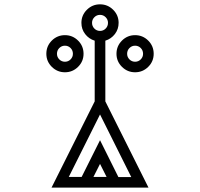

<svg xmlns="http://www.w3.org/2000/svg" viewBox="-20 -851 919 882"><path d="M600.6 -567.4Q615.7 -567.4 626.5 -578.1Q637.2 -588.9 637.2 -604Q637.2 -619.6 626.5 -630.4Q615.7 -641.1 600.6 -641.1Q585.4 -641.1 574.7 -630.4Q564 -619.6 564 -604Q564 -588.9 574.7 -578.1Q585.4 -567.4 600.6 -567.4ZM583 -37.6 439.5 -325.2 295.9 -38.1H355L439.5 -207L523.9 -37.6ZM469.7 -38.1 439.5 -98.1 409.2 -38.1ZM439.5 -709Q454.6 -709 465.3 -719.7Q476.1 -730.5 476.1 -746.1Q476.1 -761.2 465.3 -772Q454.6 -782.7 439.5 -782.7Q424.3 -782.7 413.6 -772Q402.8 -761.2 402.8 -746.1Q402.8 -730.5 413.6 -719.7Q424.3 -709 439.5 -709ZM278.3 -567.4Q293.5 -567.4 304.2 -578.1Q314.9 -588.9 314.9 -604Q314.9 -619.6 304.2 -630.4Q293.5 -641.1 278.3 -641.1Q263.2 -641.1 252.4 -630.4Q241.7 -619.6 241.7 -604Q241.7 -588.9 252.4 -578.1Q263.2 -567.4 278.3 -567.4ZM600.6 -519Q565.4 -519 540.3 -543.9Q515.1 -568.8 515.1 -604Q515.1 -639.6 540.3 -664.6Q565.4 -689.5 600.6 -689.5Q635.7 -689.5 660.9 -664.6Q686 -639.6 686 -604Q686 -568.8 660.9 -543.9Q635.7 -519 600.6 -519ZM662.1 10.7H216.8L415 -385.3V-664.1Q388.2 -672.4 371.1 -694.6Q354 -716.8 354 -746.1Q354 -781.2 379.2 -806.2Q404.3 -831.1 439.5 -831.1Q474.6 -831.1 499.8 -806.2Q524.9 -781.2 524.9 -746.1Q524.9 -716.8 507.8 -694.6Q490.7 -672.4 463.9 -664.1V-385.3ZM278.3 -519Q243.2 -519 218 -543.9Q192.9 -568.8 192.9 -604Q192.9 -639.6 218 -664.6Q243.2 -689.5 278.3 -689.5Q313.5 -689.5 338.6 -664.6Q363.8 -639.6 363.8 -604Q363.8 -568.8 338.6 -543.9Q313.5 -519 278.3 -519Z"/></svg>

Font: Auseklis
Style: Regular
Weight: 400
Designer: GGBotNet
Foundry: GGBotNet
Version: 1.00